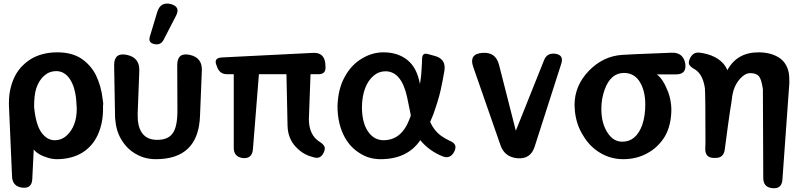

<svg xmlns="http://www.w3.org/2000/svg" viewBox="-20 -862 4413 1053"><path d="M101 167Q48 160 46 105L29 -285V-300Q29 -372 57 -434Q84 -495 146 -536Q208 -575 295 -575Q372 -575 424 -542Q477 -507 506 -450Q520 -421 529.5 -388Q539 -355 543 -318L546 -296V-288L545 -284V-263Q545 -185 516 -122Q487 -59 430 -24Q371 11 292 11Q269 11 245 4Q217 -4 198 -15Q177 -27 165 -42L157 121Q154 174 101 167ZM280 -93Q318 -93 346 -119Q401 -170 401 -266L398 -314Q391 -388 362 -430Q333 -472 288 -472Q251 -472 222.5 -447Q194 -422 179 -378Q167 -342 167 -276Q176 -180 206.5 -136.5Q237 -93 280 -93Z M835 11Q776 11 730 -15Q682 -40 651 -88Q619 -135 613 -200L612 -207Q611 -212 611 -221L606 -503Q605 -576 676 -561Q747 -546 744 -473L735 -239L736 -201Q748 -95 842 -95Q902 -95 927 -131Q953 -166 953 -254L952 -505Q952 -576 1021 -561Q1090 -546 1087 -475L1077 -228Q1069 11 835 11ZM827 -620Q791 -627 802 -662L843 -798Q861 -853 916 -840Q972 -825 945 -775L877 -643Q861 -613 827 -620Z M1701 1Q1648 -12 1613 -46Q1565 -89 1558 -156L1557 -174L1551 -455H1400L1367 -42Q1362 9 1313 5Q1262 -1 1262 -51V-455H1225Q1188 -455 1173 -489L1169 -500Q1148 -545 1198 -547L1697 -572Q1757 -575 1764 -515L1765 -498Q1769 -455 1727 -455H1683L1674 -209Q1674 -120 1735 -83Q1752 -72 1758.5 -60Q1765 -48 1757 -29Q1749 -9 1735 -1Q1721 7 1701 1Z M2067 11Q2005 11 1956 -20Q1904 -51 1873 -105Q1831 -179 1831 -280Q1834 -376 1871 -441Q1907 -507 1965 -541Q2021 -575 2083 -575Q2162 -575 2214 -533Q2267 -491 2283 -401Q2285 -411 2286.5 -423.5Q2288 -436 2290 -451Q2291 -466 2292 -481.5Q2293 -497 2294 -514L2295 -543Q2297 -573 2325 -566L2362 -556Q2429 -539 2417 -472Q2412 -443 2407 -417.5Q2402 -392 2397 -369Q2389 -334 2378.5 -300.5Q2368 -267 2357 -236L2339 -193Q2362 -144 2398 -118Q2418 -103 2450 -88Q2491 -71 2472 -32Q2462 -11 2446 -3.5Q2430 4 2409 -4Q2335 -33 2285 -93Q2214 11 2067 11ZM2084 -93Q2182 -93 2226 -209Q2227 -214 2230 -219L2233 -230L2213 -328Q2182 -471 2094 -471Q2057 -471 2028 -446Q1999 -421 1982.5 -378Q1966 -335 1965 -276Q1965 -181 2005 -132Q2036 -93 2084 -93Z M2819 6Q2746 0 2724 -68L2575 -496Q2551 -566 2625 -572Q2699 -578 2717 -506L2809 -145L2963 -530Q2979 -574 3027 -567Q3072 -560 3059 -515L2912 -57Q2890 11 2819 6Z M3398 11Q3329 11 3271 -24Q3214 -58 3178 -119Q3141 -177 3133 -252L3131 -286Q3131 -392 3209 -473Q3287 -554 3392 -561Q3407 -563 3666 -573Q3726 -574 3738 -515Q3748 -454 3687 -454H3582Q3616 -431 3645 -356Q3661 -311 3662 -264Q3662 -175 3626 -113Q3589 -53 3529 -21Q3471 11 3398 11ZM3393 -85Q3470 -85 3503 -179Q3519 -228 3519 -288Q3519 -372 3482 -423Q3452 -462 3402 -462Q3329 -462 3296 -370Q3278 -320 3278 -265Q3278 -180 3317 -127Q3347 -85 3393 -85Z M4217 170Q4166 166 4166 114L4164 -373Q4156 -428 4142 -444Q4127 -461 4094 -461Q4073 -461 4052 -443Q4007 -404 3996 -336Q3992 -300 3984 -255Q3979 -220 3971.5 -167Q3964 -114 3955 -43Q3949 7 3899 4H3891Q3848 1 3848 -43Q3848 -54 3848.5 -64.5Q3849 -75 3849 -86Q3849 -338 3846 -378Q3834 -460 3785 -485Q3768 -495 3761 -506Q3754 -517 3762 -537Q3770 -557 3784 -566.5Q3798 -576 3819 -573Q3841 -570 3860.5 -564.5Q3880 -559 3898 -550Q3951 -523 3969 -477Q4022 -575 4140 -575Q4210 -575 4257 -543Q4302 -510 4308 -447L4309 -418V-406L4271 124Q4267 175 4217 170Z"/></svg>

Font: MaokenZhuyuanTi
Style: Regular
Weight: 400
Designer: Fontworks Inc & LongZhuTi team: ZERO子、时光羊、荆南、频凡、刘鹏、Little White Dog、帆影Magmeta、奈白不弍、白日月球、ChaoTawei、雨三（排名不分先后）
Version: Version 1.000; 20230222